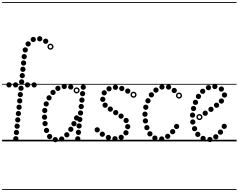

<svg xmlns="http://www.w3.org/2000/svg" viewBox="-25 -1349 2278 1832"><path d="M411 -930.5Q400.5 -930.5 393.2 -937.8Q386 -945 386 -955.5Q386 -966 393.2 -973.2Q400.5 -980.5 411 -980.5Q421.5 -980.5 428.8 -973.2Q436 -966 436 -955.5Q436 -945 428.8 -937.8Q421.5 -930.5 411 -930.5ZM354 -954Q343.5 -954 336.2 -961.2Q329 -968.5 329 -979Q329 -989.5 336.2 -996.8Q343.5 -1004 354 -1004Q364.5 -1004 371.8 -996.8Q379 -989.5 379 -979Q379 -968.5 371.8 -961.2Q364.5 -954 354 -954ZM292.5 -947.5Q282 -947.5 274.8 -954.8Q267.5 -962 267.5 -972.5Q267.5 -983 274.8 -990.2Q282 -997.5 292.5 -997.5Q303 -997.5 310.2 -990.2Q317.5 -983 317.5 -972.5Q317.5 -962 310.2 -954.8Q303 -947.5 292.5 -947.5ZM243.5 -905Q233 -905 225.8 -912.2Q218.5 -919.5 218.5 -930Q218.5 -940.5 225.8 -947.8Q233 -955 243.5 -955Q254 -955 261.2 -947.8Q268.5 -940.5 268.5 -930Q268.5 -919.5 261.2 -912.2Q254 -905 243.5 -905ZM216 -847.5Q205.5 -847.5 198.2 -854.8Q191 -862 191 -872.5Q191 -883 198.2 -890.2Q205.5 -897.5 216 -897.5Q226.5 -897.5 233.8 -890.2Q241 -883 241 -872.5Q241 -862 233.8 -854.8Q226.5 -847.5 216 -847.5ZM206 -783.5Q195.5 -783.5 188.2 -790.8Q181 -798 181 -808.5Q181 -819 188.2 -826.2Q195.5 -833.5 206 -833.5Q216.5 -833.5 223.8 -826.2Q231 -819 231 -808.5Q231 -798 223.8 -790.8Q216.5 -783.5 206 -783.5ZM200 -723Q189.5 -723 182.2 -730.2Q175 -737.5 175 -748Q175 -758.5 182.2 -765.8Q189.5 -773 200 -773Q210.5 -773 217.8 -765.8Q225 -758.5 225 -748Q225 -737.5 217.8 -730.2Q210.5 -723 200 -723ZM193.5 -663Q183 -663 175.8 -670.2Q168.5 -677.5 168.5 -688Q168.5 -698.5 175.8 -705.8Q183 -713 193.5 -713Q204 -713 211.2 -705.8Q218.5 -698.5 218.5 -688Q218.5 -677.5 211.2 -670.2Q204 -663 193.5 -663ZM187.5 -602.5Q177 -602.5 169.8 -609.8Q162.5 -617 162.5 -627.5Q162.5 -638 169.8 -645.2Q177 -652.5 187.5 -652.5Q198 -652.5 205.2 -645.2Q212.5 -638 212.5 -627.5Q212.5 -617 205.2 -609.8Q198 -602.5 187.5 -602.5ZM181.5 -542.5Q171 -542.5 163.8 -549.8Q156.5 -557 156.5 -567.5Q156.5 -578 163.8 -585.2Q171 -592.5 181.5 -592.5Q192 -592.5 199.2 -585.2Q206.5 -578 206.5 -567.5Q206.5 -557 199.2 -549.8Q192 -542.5 181.5 -542.5ZM175.5 -482Q165 -482 157.8 -489.2Q150.5 -496.5 150.5 -507Q150.5 -517.5 157.8 -524.8Q165 -532 175.5 -532Q186 -532 193.2 -524.8Q200.5 -517.5 200.5 -507Q200.5 -496.5 193.2 -489.2Q186 -482 175.5 -482ZM169 -421.5Q158.5 -421.5 151.2 -428.8Q144 -436 144 -446.5Q144 -457 151.2 -464.2Q158.5 -471.5 169 -471.5Q179.5 -471.5 186.8 -464.2Q194 -457 194 -446.5Q194 -436 186.8 -428.8Q179.5 -421.5 169 -421.5ZM163 -361.5Q152.5 -361.5 145.2 -368.8Q138 -376 138 -386.5Q138 -397 145.2 -404.2Q152.5 -411.5 163 -411.5Q173.5 -411.5 180.8 -404.2Q188 -397 188 -386.5Q188 -376 180.8 -368.8Q173.5 -361.5 163 -361.5ZM157 -301Q146.5 -301 139.2 -308.2Q132 -315.5 132 -326Q132 -336.5 139.2 -343.8Q146.5 -351 157 -351Q167.5 -351 174.8 -343.8Q182 -336.5 182 -326Q182 -315.5 174.8 -308.2Q167.5 -301 157 -301ZM150.5 -240.5Q140 -240.5 132.8 -247.8Q125.5 -255 125.5 -265.5Q125.5 -276 132.8 -283.2Q140 -290.5 150.5 -290.5Q161 -290.5 168.2 -283.2Q175.5 -276 175.5 -265.5Q175.5 -255 168.2 -247.8Q161 -240.5 150.5 -240.5ZM144.5 -180.5Q134 -180.5 126.8 -187.8Q119.5 -195 119.5 -205.5Q119.5 -216 126.8 -223.2Q134 -230.5 144.5 -230.5Q155 -230.5 162.2 -223.2Q169.5 -216 169.5 -205.5Q169.5 -195 162.2 -187.8Q155 -180.5 144.5 -180.5ZM138.5 -120Q128 -120 120.8 -127.2Q113.5 -134.5 113.5 -145Q113.5 -155.5 120.8 -162.8Q128 -170 138.5 -170Q149 -170 156.2 -162.8Q163.5 -155.5 163.5 -145Q163.5 -134.5 156.2 -127.2Q149 -120 138.5 -120ZM132 -60Q121.5 -60 114.2 -67.2Q107 -74.5 107 -85Q107 -95.5 114.2 -102.8Q121.5 -110 132 -110Q142.5 -110 149.8 -102.8Q157 -95.5 157 -85Q157 -74.5 149.8 -67.2Q142.5 -60 132 -60ZM126 0Q115.5 0 108.2 -7.2Q101 -14.5 101 -25Q101 -35.5 108.2 -42.8Q115.5 -50 126 -50Q136.5 -50 143.8 -42.8Q151 -35.5 151 -25Q151 -14.5 143.8 -7.2Q136.5 0 126 0ZM61 -514Q50.5 -514 43.2 -521.2Q36 -528.5 36 -539Q36 -549.5 43.2 -556.8Q50.5 -564 61 -564Q71.5 -564 78.8 -556.8Q86 -549.5 86 -539Q86 -528.5 78.8 -521.2Q71.5 -514 61 -514ZM124 -514Q113.5 -514 106.2 -521.2Q99 -528.5 99 -539Q99 -549.5 106.2 -556.8Q113.5 -564 124 -564Q134.5 -564 141.8 -556.8Q149 -549.5 149 -539Q149 -528.5 141.8 -521.2Q134.5 -514 124 -514ZM237.5 -514Q227 -514 219.8 -521.2Q212.5 -528.5 212.5 -539Q212.5 -549.5 219.8 -556.8Q227 -564 237.5 -564Q248 -564 255.2 -556.8Q262.5 -549.5 262.5 -539Q262.5 -528.5 255.2 -521.2Q248 -514 237.5 -514ZM301 -514Q290.5 -514 283.2 -521.2Q276 -528.5 276 -539Q276 -549.5 283.2 -556.8Q290.5 -564 301 -564Q311.5 -564 318.8 -556.8Q326 -549.5 326 -539Q326 -528.5 318.8 -521.2Q311.5 -514 301 -514ZM456.5 -874.5Q444.5 -874.5 436 -883Q427.5 -891.5 427.5 -903.5Q427.5 -915.5 436 -924Q444.5 -932.5 456.5 -932.5Q468.5 -932.5 477 -924Q485.5 -915.5 485.5 -903.5Q485.5 -891.5 477 -883Q468.5 -874.5 456.5 -874.5ZM456.5 -888Q463 -888 467.5 -892.8Q472 -897.5 472 -904Q472 -910 467.5 -914.5Q463 -919 456.5 -919Q450 -919 445.5 -914.5Q441 -910 441 -904Q441 -897.5 445.5 -892.8Q450 -888 456.5 -888ZM-5 455H397.5V463H-5ZM-5 -16H397.5V0H-5ZM-5 -549H397.5V-541H-5ZM-5 -1329H397.5V-1321H-5Z M769.5 -492Q759 -492 751.8 -499.2Q744.5 -506.5 744.5 -517Q744.5 -527.5 751.8 -534.8Q759 -542 769.5 -542Q780 -542 787.2 -534.8Q794.5 -527.5 794.5 -517Q794.5 -506.5 787.2 -499.2Q780 -492 769.5 -492ZM763 -430.5Q752.5 -430.5 745.2 -437.8Q738 -445 738 -455.5Q738 -466 745.2 -473.2Q752.5 -480.5 763 -480.5Q773.5 -480.5 780.8 -473.2Q788 -466 788 -455.5Q788 -445 780.8 -437.8Q773.5 -430.5 763 -430.5ZM756.5 -369Q746 -369 738.8 -376.2Q731.5 -383.5 731.5 -394Q731.5 -404.5 738.8 -411.8Q746 -419 756.5 -419Q767 -419 774.2 -411.8Q781.5 -404.5 781.5 -394Q781.5 -383.5 774.2 -376.2Q767 -369 756.5 -369ZM750 -307.5Q739.5 -307.5 732.2 -314.8Q725 -322 725 -332.5Q725 -343 732.2 -350.2Q739.5 -357.5 750 -357.5Q760.5 -357.5 767.8 -350.2Q775 -343 775 -332.5Q775 -322 767.8 -314.8Q760.5 -307.5 750 -307.5ZM743.5 -246Q733 -246 725.8 -253.2Q718.5 -260.5 718.5 -271Q718.5 -281.5 725.8 -288.8Q733 -296 743.5 -296Q754 -296 761.2 -288.8Q768.5 -281.5 768.5 -271Q768.5 -260.5 761.2 -253.2Q754 -246 743.5 -246ZM736.5 -184Q726 -184 718.8 -191.2Q711.5 -198.5 711.5 -209Q711.5 -219.5 718.8 -226.8Q726 -234 736.5 -234Q747 -234 754.2 -226.8Q761.5 -219.5 761.5 -209Q761.5 -198.5 754.2 -191.2Q747 -184 736.5 -184ZM730 -122.5Q719.5 -122.5 712.2 -129.8Q705 -137 705 -147.5Q705 -158 712.2 -165.2Q719.5 -172.5 730 -172.5Q740.5 -172.5 747.8 -165.2Q755 -158 755 -147.5Q755 -137 747.8 -129.8Q740.5 -122.5 730 -122.5ZM723.5 -61Q713 -61 705.8 -68.2Q698.5 -75.5 698.5 -86Q698.5 -96.5 705.8 -103.8Q713 -111 723.5 -111Q734 -111 741.2 -103.8Q748.5 -96.5 748.5 -86Q748.5 -75.5 741.2 -68.2Q734 -61 723.5 -61ZM717 0.5Q706.5 0.5 699.2 -6.8Q692 -14 692 -24.5Q692 -35 699.2 -42.2Q706.5 -49.5 717 -49.5Q727.5 -49.5 734.8 -42.2Q742 -35 742 -24.5Q742 -14 734.8 -6.8Q727.5 0.5 717 0.5ZM650 -494Q639.5 -494 632.2 -501.2Q625 -508.5 625 -519Q625 -529.5 632.2 -536.8Q639.5 -544 650 -544Q660.5 -544 667.8 -536.8Q675 -529.5 675 -519Q675 -508.5 667.8 -501.2Q660.5 -494 650 -494ZM588 -499Q577.5 -499 570.2 -506.2Q563 -513.5 563 -524Q563 -534.5 570.2 -541.8Q577.5 -549 588 -549Q598.5 -549 605.8 -541.8Q613 -534.5 613 -524Q613 -513.5 605.8 -506.2Q598.5 -499 588 -499ZM527.5 -481Q517 -481 509.8 -488.2Q502.5 -495.5 502.5 -506Q502.5 -516.5 509.8 -523.8Q517 -531 527.5 -531Q538 -531 545.2 -523.8Q552.5 -516.5 552.5 -506Q552.5 -495.5 545.2 -488.2Q538 -481 527.5 -481ZM481 -442Q470.5 -442 463.2 -449.2Q456 -456.5 456 -467Q456 -477.5 463.2 -484.8Q470.5 -492 481 -492Q491.5 -492 498.8 -484.8Q506 -477.5 506 -467Q506 -456.5 498.8 -449.2Q491.5 -442 481 -442ZM443 -390.5Q432.5 -390.5 425.2 -397.8Q418 -405 418 -415.5Q418 -426 425.2 -433.2Q432.5 -440.5 443 -440.5Q453.5 -440.5 460.8 -433.2Q468 -426 468 -415.5Q468 -405 460.8 -397.8Q453.5 -390.5 443 -390.5ZM416 -332.5Q405.5 -332.5 398.2 -339.8Q391 -347 391 -357.5Q391 -368 398.2 -375.2Q405.5 -382.5 416 -382.5Q426.5 -382.5 433.8 -375.2Q441 -368 441 -357.5Q441 -347 433.8 -339.8Q426.5 -332.5 416 -332.5ZM402 -269.5Q391.5 -269.5 384.2 -276.8Q377 -284 377 -294.5Q377 -305 384.2 -312.2Q391.5 -319.5 402 -319.5Q412.5 -319.5 419.8 -312.2Q427 -305 427 -294.5Q427 -284 419.8 -276.8Q412.5 -269.5 402 -269.5ZM400 -206Q389.5 -206 382.2 -213.2Q375 -220.5 375 -231Q375 -241.5 382.2 -248.8Q389.5 -256 400 -256Q410.5 -256 417.8 -248.8Q425 -241.5 425 -231Q425 -220.5 417.8 -213.2Q410.5 -206 400 -206ZM405 -145Q394.5 -145 387.2 -152.2Q380 -159.5 380 -170Q380 -180.5 387.2 -187.8Q394.5 -195 405 -195Q415.5 -195 422.8 -187.8Q430 -180.5 430 -170Q430 -159.5 422.8 -152.2Q415.5 -145 405 -145ZM419 -79.5Q408.5 -79.5 401.2 -86.8Q394 -94 394 -104.5Q394 -115 401.2 -122.2Q408.5 -129.5 419 -129.5Q429.5 -129.5 436.8 -122.2Q444 -115 444 -104.5Q444 -94 436.8 -86.8Q429.5 -79.5 419 -79.5ZM448.5 -21.5Q438 -21.5 430.8 -28.8Q423.5 -36 423.5 -46.5Q423.5 -57 430.8 -64.2Q438 -71.5 448.5 -71.5Q459 -71.5 466.2 -64.2Q473.5 -57 473.5 -46.5Q473.5 -36 466.2 -28.8Q459 -21.5 448.5 -21.5ZM502.5 8.5Q492 8.5 484.8 1.2Q477.5 -6 477.5 -16.5Q477.5 -27 484.8 -34.2Q492 -41.5 502.5 -41.5Q513 -41.5 520.2 -34.2Q527.5 -27 527.5 -16.5Q527.5 -6 520.2 1.2Q513 8.5 502.5 8.5ZM563.5 2.5Q553 2.5 545.8 -4.8Q538.5 -12 538.5 -22.5Q538.5 -33 545.8 -40.2Q553 -47.5 563.5 -47.5Q574 -47.5 581.2 -40.2Q588.5 -33 588.5 -22.5Q588.5 -12 581.2 -4.8Q574 2.5 563.5 2.5ZM612.5 -38Q602 -38 594.8 -45.2Q587.5 -52.5 587.5 -63Q587.5 -73.5 594.8 -80.8Q602 -88 612.5 -88Q623 -88 630.2 -80.8Q637.5 -73.5 637.5 -63Q637.5 -52.5 630.2 -45.2Q623 -38 612.5 -38ZM650.5 -90.5Q640 -90.5 632.8 -97.8Q625.5 -105 625.5 -115.5Q625.5 -126 632.8 -133.2Q640 -140.5 650.5 -140.5Q661 -140.5 668.2 -133.2Q675.5 -126 675.5 -115.5Q675.5 -105 668.2 -97.8Q661 -90.5 650.5 -90.5ZM680.5 -144Q670 -144 662.8 -151.2Q655.5 -158.5 655.5 -169Q655.5 -179.5 662.8 -186.8Q670 -194 680.5 -194Q691 -194 698.2 -186.8Q705.5 -179.5 705.5 -169Q705.5 -158.5 698.2 -151.2Q691 -144 680.5 -144ZM706 -198.5Q695.5 -198.5 688.2 -205.8Q681 -213 681 -223.5Q681 -234 688.2 -241.2Q695.5 -248.5 706 -248.5Q716.5 -248.5 723.8 -241.2Q731 -234 731 -223.5Q731 -213 723.8 -205.8Q716.5 -198.5 706 -198.5ZM706 -457.5Q694 -457.5 685.5 -466Q677 -474.5 677 -486.5Q677 -498.5 685.5 -507Q694 -515.5 706 -515.5Q718 -515.5 726.5 -507Q735 -498.5 735 -486.5Q735 -474.5 726.5 -466Q718 -457.5 706 -457.5ZM706 -471Q712.5 -471 717 -475.8Q721.5 -480.5 721.5 -487Q721.5 -493 717 -497.5Q712.5 -502 706 -502Q699.5 -502 695 -497.5Q690.5 -493 690.5 -487Q690.5 -480.5 695 -475.8Q699.5 -471 706 -471ZM322 455H894.5V463H322ZM322 -16H894.5V0H322ZM322 -549H894.5V-541H322ZM322 -1329H894.5V-1321H322Z M1194 -455Q1183.5 -455 1176.2 -462.2Q1169 -469.5 1169 -480Q1169 -490.5 1176.2 -497.8Q1183.5 -505 1194 -505Q1204.5 -505 1211.8 -497.8Q1219 -490.5 1219 -480Q1219 -469.5 1211.8 -462.2Q1204.5 -455 1194 -455ZM1137 -479.5Q1126.5 -479.5 1119.2 -486.8Q1112 -494 1112 -504.5Q1112 -515 1119.2 -522.2Q1126.5 -529.5 1137 -529.5Q1147.5 -529.5 1154.8 -522.2Q1162 -515 1162 -504.5Q1162 -494 1154.8 -486.8Q1147.5 -479.5 1137 -479.5ZM1076.5 -491Q1066 -491 1058.8 -498.2Q1051.5 -505.5 1051.5 -516Q1051.5 -526.5 1058.8 -533.8Q1066 -541 1076.5 -541Q1087 -541 1094.2 -533.8Q1101.5 -526.5 1101.5 -516Q1101.5 -505.5 1094.2 -498.2Q1087 -491 1076.5 -491ZM1015.5 -477Q1005 -477 997.8 -484.2Q990.5 -491.5 990.5 -502Q990.5 -512.5 997.8 -519.8Q1005 -527 1015.5 -527Q1026 -527 1033.2 -519.8Q1040.5 -512.5 1040.5 -502Q1040.5 -491.5 1033.2 -484.2Q1026 -477 1015.5 -477ZM969.5 -438.5Q959 -438.5 951.8 -445.8Q944.5 -453 944.5 -463.5Q944.5 -474 951.8 -481.2Q959 -488.5 969.5 -488.5Q980 -488.5 987.2 -481.2Q994.5 -474 994.5 -463.5Q994.5 -453 987.2 -445.8Q980 -438.5 969.5 -438.5ZM955.5 -376.5Q945 -376.5 937.8 -383.8Q930.5 -391 930.5 -401.5Q930.5 -412 937.8 -419.2Q945 -426.5 955.5 -426.5Q966 -426.5 973.2 -419.2Q980.5 -412 980.5 -401.5Q980.5 -391 973.2 -383.8Q966 -376.5 955.5 -376.5ZM978 -320.5Q967.5 -320.5 960.2 -327.8Q953 -335 953 -345.5Q953 -356 960.2 -363.2Q967.5 -370.5 978 -370.5Q988.5 -370.5 995.8 -363.2Q1003 -356 1003 -345.5Q1003 -335 995.8 -327.8Q988.5 -320.5 978 -320.5ZM1027.5 -283Q1017 -283 1009.8 -290.2Q1002.5 -297.5 1002.5 -308Q1002.5 -318.5 1009.8 -325.8Q1017 -333 1027.5 -333Q1038 -333 1045.2 -325.8Q1052.5 -318.5 1052.5 -308Q1052.5 -297.5 1045.2 -290.2Q1038 -283 1027.5 -283ZM1079 -249.5Q1068.5 -249.5 1061.2 -256.8Q1054 -264 1054 -274.5Q1054 -285 1061.2 -292.2Q1068.5 -299.5 1079 -299.5Q1089.5 -299.5 1096.8 -292.2Q1104 -285 1104 -274.5Q1104 -264 1096.8 -256.8Q1089.5 -249.5 1079 -249.5ZM1130 -216Q1119.5 -216 1112.2 -223.2Q1105 -230.5 1105 -241Q1105 -251.5 1112.2 -258.8Q1119.5 -266 1130 -266Q1140.5 -266 1147.8 -258.8Q1155 -251.5 1155 -241Q1155 -230.5 1147.8 -223.2Q1140.5 -216 1130 -216ZM1178.5 -174.5Q1168 -174.5 1160.8 -181.8Q1153.5 -189 1153.5 -199.5Q1153.5 -210 1160.8 -217.2Q1168 -224.5 1178.5 -224.5Q1189 -224.5 1196.2 -217.2Q1203.5 -210 1203.5 -199.5Q1203.5 -189 1196.2 -181.8Q1189 -174.5 1178.5 -174.5ZM1193.5 -115.5Q1183 -115.5 1175.8 -122.8Q1168.5 -130 1168.5 -140.5Q1168.5 -151 1175.8 -158.2Q1183 -165.5 1193.5 -165.5Q1204 -165.5 1211.2 -158.2Q1218.5 -151 1218.5 -140.5Q1218.5 -130 1211.2 -122.8Q1204 -115.5 1193.5 -115.5ZM1177 -57Q1166.5 -57 1159.2 -64.2Q1152 -71.5 1152 -82Q1152 -92.5 1159.2 -99.8Q1166.5 -107 1177 -107Q1187.5 -107 1194.8 -99.8Q1202 -92.5 1202 -82Q1202 -71.5 1194.8 -64.2Q1187.5 -57 1177 -57ZM1131.5 -14Q1121 -14 1113.8 -21.2Q1106.5 -28.5 1106.5 -39Q1106.5 -49.5 1113.8 -56.8Q1121 -64 1131.5 -64Q1142 -64 1149.2 -56.8Q1156.5 -49.5 1156.5 -39Q1156.5 -28.5 1149.2 -21.2Q1142 -14 1131.5 -14ZM1072 0Q1061.5 0 1054.2 -7.2Q1047 -14.5 1047 -25Q1047 -35.5 1054.2 -42.8Q1061.5 -50 1072 -50Q1082.5 -50 1089.8 -42.8Q1097 -35.5 1097 -25Q1097 -14.5 1089.8 -7.2Q1082.5 0 1072 0ZM1009 -12Q998.5 -12 991.2 -19.2Q984 -26.5 984 -37Q984 -47.5 991.2 -54.8Q998.5 -62 1009 -62Q1019.5 -62 1026.8 -54.8Q1034 -47.5 1034 -37Q1034 -26.5 1026.8 -19.2Q1019.5 -12 1009 -12ZM951.5 -43.5Q941 -43.5 933.8 -50.8Q926.5 -58 926.5 -68.5Q926.5 -79 933.8 -86.2Q941 -93.5 951.5 -93.5Q962 -93.5 969.2 -86.2Q976.5 -79 976.5 -68.5Q976.5 -58 969.2 -50.8Q962 -43.5 951.5 -43.5ZM902.5 -85Q892 -85 884.8 -92.2Q877.5 -99.5 877.5 -110Q877.5 -120.5 884.8 -127.8Q892 -135 902.5 -135Q913 -135 920.2 -127.8Q927.5 -120.5 927.5 -110Q927.5 -99.5 920.2 -92.2Q913 -85 902.5 -85ZM1249 -416Q1237 -416 1228.5 -424.5Q1220 -433 1220 -445Q1220 -457 1228.5 -465.5Q1237 -474 1249 -474Q1261 -474 1269.5 -465.5Q1278 -457 1278 -445Q1278 -433 1269.5 -424.5Q1261 -416 1249 -416ZM1249 -429.5Q1255.5 -429.5 1260 -434.2Q1264.5 -439 1264.5 -445.5Q1264.5 -451.5 1260 -456Q1255.5 -460.5 1249 -460.5Q1242.5 -460.5 1238 -456Q1233.5 -451.5 1233.5 -445.5Q1233.5 -439 1238 -434.2Q1242.5 -429.5 1249 -429.5ZM861.5 455H1309.5V463H861.5ZM861.5 -16H1309.5V0H861.5ZM861.5 -549H1309.5V-541H861.5ZM861.5 -1329H1309.5V-1321H861.5Z M1637.5 -460.5Q1627 -460.5 1619.8 -467.8Q1612.5 -475 1612.5 -485.5Q1612.5 -496 1619.8 -503.2Q1627 -510.5 1637.5 -510.5Q1648 -510.5 1655.2 -503.2Q1662.5 -496 1662.5 -485.5Q1662.5 -475 1655.2 -467.8Q1648 -460.5 1637.5 -460.5ZM1583.5 -493.5Q1573 -493.5 1565.8 -500.8Q1558.5 -508 1558.5 -518.5Q1558.5 -529 1565.8 -536.2Q1573 -543.5 1583.5 -543.5Q1594 -543.5 1601.2 -536.2Q1608.5 -529 1608.5 -518.5Q1608.5 -508 1601.2 -500.8Q1594 -493.5 1583.5 -493.5ZM1520.5 -494Q1510 -494 1502.8 -501.2Q1495.5 -508.5 1495.5 -519Q1495.5 -529.5 1502.8 -536.8Q1510 -544 1520.5 -544Q1531 -544 1538.2 -536.8Q1545.5 -529.5 1545.5 -519Q1545.5 -508.5 1538.2 -501.2Q1531 -494 1520.5 -494ZM1463 -464.5Q1452.5 -464.5 1445.2 -471.8Q1438 -479 1438 -489.5Q1438 -500 1445.2 -507.2Q1452.5 -514.5 1463 -514.5Q1473.5 -514.5 1480.8 -507.2Q1488 -500 1488 -489.5Q1488 -479 1480.8 -471.8Q1473.5 -464.5 1463 -464.5ZM1419.5 -419Q1409 -419 1401.8 -426.2Q1394.5 -433.5 1394.5 -444Q1394.5 -454.5 1401.8 -461.8Q1409 -469 1419.5 -469Q1430 -469 1437.2 -461.8Q1444.5 -454.5 1444.5 -444Q1444.5 -433.5 1437.2 -426.2Q1430 -419 1419.5 -419ZM1387 -362.5Q1376.5 -362.5 1369.2 -369.8Q1362 -377 1362 -387.5Q1362 -398 1369.2 -405.2Q1376.5 -412.5 1387 -412.5Q1397.5 -412.5 1404.8 -405.2Q1412 -398 1412 -387.5Q1412 -377 1404.8 -369.8Q1397.5 -362.5 1387 -362.5ZM1366 -301Q1355.5 -301 1348.2 -308.2Q1341 -315.5 1341 -326Q1341 -336.5 1348.2 -343.8Q1355.5 -351 1366 -351Q1376.5 -351 1383.8 -343.8Q1391 -336.5 1391 -326Q1391 -315.5 1383.8 -308.2Q1376.5 -301 1366 -301ZM1358.5 -234.5Q1348 -234.5 1340.8 -241.8Q1333.5 -249 1333.5 -259.5Q1333.5 -270 1340.8 -277.2Q1348 -284.5 1358.5 -284.5Q1369 -284.5 1376.2 -277.2Q1383.5 -270 1383.5 -259.5Q1383.5 -249 1376.2 -241.8Q1369 -234.5 1358.5 -234.5ZM1362.5 -170.5Q1352 -170.5 1344.8 -177.8Q1337.5 -185 1337.5 -195.5Q1337.5 -206 1344.8 -213.2Q1352 -220.5 1362.5 -220.5Q1373 -220.5 1380.2 -213.2Q1387.5 -206 1387.5 -195.5Q1387.5 -185 1380.2 -177.8Q1373 -170.5 1362.5 -170.5ZM1376.5 -106Q1366 -106 1358.8 -113.2Q1351.5 -120.5 1351.5 -131Q1351.5 -141.5 1358.8 -148.8Q1366 -156 1376.5 -156Q1387 -156 1394.2 -148.8Q1401.5 -141.5 1401.5 -131Q1401.5 -120.5 1394.2 -113.2Q1387 -106 1376.5 -106ZM1405.5 -47Q1395 -47 1387.8 -54.2Q1380.5 -61.5 1380.5 -72Q1380.5 -82.5 1387.8 -89.8Q1395 -97 1405.5 -97Q1416 -97 1423.2 -89.8Q1430.5 -82.5 1430.5 -72Q1430.5 -61.5 1423.2 -54.2Q1416 -47 1405.5 -47ZM1453 -6.5Q1442.5 -6.5 1435.2 -13.8Q1428 -21 1428 -31.5Q1428 -42 1435.2 -49.2Q1442.5 -56.5 1453 -56.5Q1463.5 -56.5 1470.8 -49.2Q1478 -42 1478 -31.5Q1478 -21 1470.8 -13.8Q1463.5 -6.5 1453 -6.5ZM1518 2Q1507.5 2 1500.2 -5.2Q1493 -12.5 1493 -23Q1493 -33.5 1500.2 -40.8Q1507.5 -48 1518 -48Q1528.5 -48 1535.8 -40.8Q1543 -33.5 1543 -23Q1543 -12.5 1535.8 -5.2Q1528.5 2 1518 2ZM1575 -23Q1564.5 -23 1557.2 -30.2Q1550 -37.5 1550 -48Q1550 -58.5 1557.2 -65.8Q1564.5 -73 1575 -73Q1585.5 -73 1592.8 -65.8Q1600 -58.5 1600 -48Q1600 -37.5 1592.8 -30.2Q1585.5 -23 1575 -23ZM1622.5 -67.5Q1612 -67.5 1604.8 -74.8Q1597.5 -82 1597.5 -92.5Q1597.5 -103 1604.8 -110.2Q1612 -117.5 1622.5 -117.5Q1633 -117.5 1640.2 -110.2Q1647.5 -103 1647.5 -92.5Q1647.5 -82 1640.2 -74.8Q1633 -67.5 1622.5 -67.5ZM1660 -117.5Q1649.5 -117.5 1642.2 -124.8Q1635 -132 1635 -142.5Q1635 -153 1642.2 -160.2Q1649.5 -167.5 1660 -167.5Q1670.5 -167.5 1677.8 -160.2Q1685 -153 1685 -142.5Q1685 -132 1677.8 -124.8Q1670.5 -117.5 1660 -117.5ZM1683 -408Q1671 -408 1662.5 -416.5Q1654 -425 1654 -437Q1654 -449 1662.5 -457.5Q1671 -466 1683 -466Q1695 -466 1703.5 -457.5Q1712 -449 1712 -437Q1712 -425 1703.5 -416.5Q1695 -408 1683 -408ZM1683 -421.5Q1689.5 -421.5 1694 -426.2Q1698.5 -431 1698.5 -437.5Q1698.5 -443.5 1694 -448Q1689.5 -452.5 1683 -452.5Q1676.5 -452.5 1672 -448Q1667.5 -443.5 1667.5 -437.5Q1667.5 -431 1672 -426.2Q1676.5 -421.5 1683 -421.5ZM1299.5 455H1756.5V463H1299.5ZM1299.5 -16H1756.5V0H1299.5ZM1299.5 -549H1756.5V-541H1299.5ZM1299.5 -1329H1756.5V-1321H1299.5Z M1933 -243.5Q1922.5 -243.5 1915.2 -250.8Q1908 -258 1908 -268.5Q1908 -279 1915.2 -286.2Q1922.5 -293.5 1933 -293.5Q1943.5 -293.5 1950.8 -286.2Q1958 -279 1958 -268.5Q1958 -258 1950.8 -250.8Q1943.5 -243.5 1933 -243.5ZM1988 -281Q1977.5 -281 1970.2 -288.2Q1963 -295.5 1963 -306Q1963 -316.5 1970.2 -323.8Q1977.5 -331 1988 -331Q1998.5 -331 2005.8 -323.8Q2013 -316.5 2013 -306Q2013 -295.5 2005.8 -288.2Q1998.5 -281 1988 -281ZM2041 -320Q2030.5 -320 2023.2 -327.2Q2016 -334.5 2016 -345Q2016 -355.5 2023.2 -362.8Q2030.5 -370 2041 -370Q2051.5 -370 2058.8 -362.8Q2066 -355.5 2066 -345Q2066 -334.5 2058.8 -327.2Q2051.5 -320 2041 -320ZM2087.5 -360Q2077 -360 2069.8 -367.2Q2062.5 -374.5 2062.5 -385Q2062.5 -395.5 2069.8 -402.8Q2077 -410 2087.5 -410Q2098 -410 2105.2 -402.8Q2112.5 -395.5 2112.5 -385Q2112.5 -374.5 2105.2 -367.2Q2098 -360 2087.5 -360ZM2117 -417.5Q2106.5 -417.5 2099.2 -424.8Q2092 -432 2092 -442.5Q2092 -453 2099.2 -460.2Q2106.5 -467.5 2117 -467.5Q2127.5 -467.5 2134.8 -460.2Q2142 -453 2142 -442.5Q2142 -432 2134.8 -424.8Q2127.5 -417.5 2117 -417.5ZM2087 -474.5Q2076.5 -474.5 2069.2 -481.8Q2062 -489 2062 -499.5Q2062 -510 2069.2 -517.2Q2076.5 -524.5 2087 -524.5Q2097.5 -524.5 2104.8 -517.2Q2112 -510 2112 -499.5Q2112 -489 2104.8 -481.8Q2097.5 -474.5 2087 -474.5ZM2025 -498.5Q2014.5 -498.5 2007.2 -505.8Q2000 -513 2000 -523.5Q2000 -534 2007.2 -541.2Q2014.5 -548.5 2025 -548.5Q2035.5 -548.5 2042.8 -541.2Q2050 -534 2050 -523.5Q2050 -513 2042.8 -505.8Q2035.5 -498.5 2025 -498.5ZM1964 -488Q1953.5 -488 1946.2 -495.2Q1939 -502.5 1939 -513Q1939 -523.5 1946.2 -530.8Q1953.5 -538 1964 -538Q1974.5 -538 1981.8 -530.8Q1989 -523.5 1989 -513Q1989 -502.5 1981.8 -495.2Q1974.5 -488 1964 -488ZM1909 -453Q1898.5 -453 1891.2 -460.2Q1884 -467.5 1884 -478Q1884 -488.5 1891.2 -495.8Q1898.5 -503 1909 -503Q1919.5 -503 1926.8 -495.8Q1934 -488.5 1934 -478Q1934 -467.5 1926.8 -460.2Q1919.5 -453 1909 -453ZM1868.5 -404Q1858 -404 1850.8 -411.2Q1843.5 -418.5 1843.5 -429Q1843.5 -439.5 1850.8 -446.8Q1858 -454 1868.5 -454Q1879 -454 1886.2 -446.8Q1893.5 -439.5 1893.5 -429Q1893.5 -418.5 1886.2 -411.2Q1879 -404 1868.5 -404ZM1840 -347.5Q1829.5 -347.5 1822.2 -354.8Q1815 -362 1815 -372.5Q1815 -383 1822.2 -390.2Q1829.5 -397.5 1840 -397.5Q1850.5 -397.5 1857.8 -390.2Q1865 -383 1865 -372.5Q1865 -362 1857.8 -354.8Q1850.5 -347.5 1840 -347.5ZM1821.5 -288.5Q1811 -288.5 1803.8 -295.8Q1796.5 -303 1796.5 -313.5Q1796.5 -324 1803.8 -331.2Q1811 -338.5 1821.5 -338.5Q1832 -338.5 1839.2 -331.2Q1846.5 -324 1846.5 -313.5Q1846.5 -303 1839.2 -295.8Q1832 -288.5 1821.5 -288.5ZM1812 -225.5Q1801.5 -225.5 1794.2 -232.8Q1787 -240 1787 -250.5Q1787 -261 1794.2 -268.2Q1801.5 -275.5 1812 -275.5Q1822.5 -275.5 1829.8 -268.2Q1837 -261 1837 -250.5Q1837 -240 1829.8 -232.8Q1822.5 -225.5 1812 -225.5ZM1814.5 -160Q1804 -160 1796.8 -167.2Q1789.5 -174.5 1789.5 -185Q1789.5 -195.5 1796.8 -202.8Q1804 -210 1814.5 -210Q1825 -210 1832.2 -202.8Q1839.5 -195.5 1839.5 -185Q1839.5 -174.5 1832.2 -167.2Q1825 -160 1814.5 -160ZM1831.5 -96.5Q1821 -96.5 1813.8 -103.8Q1806.5 -111 1806.5 -121.5Q1806.5 -132 1813.8 -139.2Q1821 -146.5 1831.5 -146.5Q1842 -146.5 1849.2 -139.2Q1856.5 -132 1856.5 -121.5Q1856.5 -111 1849.2 -103.8Q1842 -96.5 1831.5 -96.5ZM1862.5 -42Q1852 -42 1844.8 -49.2Q1837.5 -56.5 1837.5 -67Q1837.5 -77.5 1844.8 -84.8Q1852 -92 1862.5 -92Q1873 -92 1880.2 -84.8Q1887.5 -77.5 1887.5 -67Q1887.5 -56.5 1880.2 -49.2Q1873 -42 1862.5 -42ZM1913 -3Q1902.5 -3 1895.2 -10.2Q1888 -17.5 1888 -28Q1888 -38.5 1895.2 -45.8Q1902.5 -53 1913 -53Q1923.5 -53 1930.8 -45.8Q1938 -38.5 1938 -28Q1938 -17.5 1930.8 -10.2Q1923.5 -3 1913 -3ZM1978 7Q1967.5 7 1960.2 -0.2Q1953 -7.5 1953 -18Q1953 -28.5 1960.2 -35.8Q1967.5 -43 1978 -43Q1988.5 -43 1995.8 -35.8Q2003 -28.5 2003 -18Q2003 -7.5 1995.8 -0.2Q1988.5 7 1978 7ZM2034 -18.5Q2023.5 -18.5 2016.2 -25.8Q2009 -33 2009 -43.5Q2009 -54 2016.2 -61.2Q2023.5 -68.5 2034 -68.5Q2044.5 -68.5 2051.8 -61.2Q2059 -54 2059 -43.5Q2059 -33 2051.8 -25.8Q2044.5 -18.5 2034 -18.5ZM2078.5 -63.5Q2068 -63.5 2060.8 -70.8Q2053.5 -78 2053.5 -88.5Q2053.5 -99 2060.8 -106.2Q2068 -113.5 2078.5 -113.5Q2089 -113.5 2096.2 -106.2Q2103.5 -99 2103.5 -88.5Q2103.5 -78 2096.2 -70.8Q2089 -63.5 2078.5 -63.5ZM2114.5 -118.5Q2104 -118.5 2096.8 -125.8Q2089.5 -133 2089.5 -143.5Q2089.5 -154 2096.8 -161.2Q2104 -168.5 2114.5 -168.5Q2125 -168.5 2132.2 -161.2Q2139.5 -154 2139.5 -143.5Q2139.5 -133 2132.2 -125.8Q2125 -118.5 2114.5 -118.5ZM1878 -203Q1866 -203 1857.5 -211.5Q1849 -220 1849 -232Q1849 -244 1857.5 -252.5Q1866 -261 1878 -261Q1890 -261 1898.5 -252.5Q1907 -244 1907 -232Q1907 -220 1898.5 -211.5Q1890 -203 1878 -203ZM1878 -216.5Q1884.5 -216.5 1889 -221.2Q1893.5 -226 1893.5 -232.5Q1893.5 -238.5 1889 -243Q1884.5 -247.5 1878 -247.5Q1871.5 -247.5 1867 -243Q1862.5 -238.5 1862.5 -232.5Q1862.5 -226 1867 -221.2Q1871.5 -216.5 1878 -216.5ZM1739 455H2232.5V463H1739ZM1739 -16H2232.5V0H1739ZM1739 -549H2232.5V-541H1739ZM1739 -1329H2232.5V-1321H1739Z"/></svg>

Font: Edu SA Dotted Guide
Style: Regular
Weight: 400
Designer: Tina and Corey Anderson, Eben Sorkin, Mirko Velimirovic
Foundry: Google for Education
Version: Version 2.000